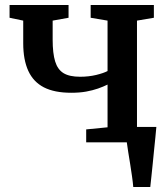

<svg xmlns="http://www.w3.org/2000/svg" viewBox="-20 -573 678 773"><path d="M516.5 180Q515 161 511.5 136.8Q508 112.5 504 87Q500 61.5 496.2 38.8Q492.5 16 490.5 0L448 -62H609.5Q608 -44 605.5 -19.5Q603 5 600.2 32.5Q597.5 60 594.8 87Q592 114 589.5 138.2Q587 162.5 585 180ZM327 0V-52L413 -60.5V-232.5Q396 -224 374.5 -216.5Q353 -209 326.5 -204.2Q300 -199.5 267 -199.5Q199.5 -199.5 157 -221.2Q114.5 -243 94 -287.5Q73.5 -332 73.5 -399V-490L18.5 -501.5V-553H256V-501.5L192 -490V-413Q192 -358.5 202 -325.8Q212 -293 235.8 -278.5Q259.5 -264 302.5 -264Q337 -264 367 -271.2Q397 -278.5 413 -287V-490L345 -501.5V-553H599.5V-501.5L531.5 -490V-60.5L601 -52V0Z"/></svg>

Font: Merriweather 24pt SemiBold
Style: Regular
Weight: 600
Designer: Eben Sorkin
Foundry: Eben Sorkin
Version: Version 2.100